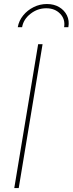

<svg xmlns="http://www.w3.org/2000/svg" viewBox="-20 -951 368 971"><path d="M195.3 -727.5 74.7 0H52.2L172.9 -727.5ZM217.3 -930.7Q252.9 -930.7 279.3 -915Q305.7 -899.4 318.6 -873Q331.5 -846.7 325.7 -813.5H304.2Q311 -853.5 284.4 -881.3Q257.8 -909.2 213.9 -909.2Q169.9 -909.2 134.3 -881.3Q98.6 -853.5 91.8 -813.5H69.8Q75.7 -846.7 97.2 -873Q118.7 -899.4 150.1 -915Q181.6 -930.7 217.3 -930.7Z"/></svg>

Font: Inter 24pt Thin
Style: Italic
Weight: 250
Italic angle: -9.3988°
Version: Version 4.001;git-66647c0bb